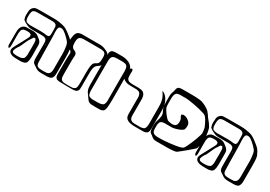

<svg xmlns="http://www.w3.org/2000/svg" viewBox="15 -1438 3231 2295"><g transform="rotate(30 1630.5 -291.0)"><path d="M682 -216Q682 -205 682 -183.5Q682 -162 682 -137.5Q682 -113 682 -91.5Q682 -70 682 -59Q682 -43 680 -27Q678 -11 670 3Q668 8 665 13Q664 14 661 16Q658 18 656 20Q654 21 651.5 23Q649 25 646 26Q643 27 639.5 28Q636 29 633 30Q620 33 606.5 33.5Q593 34 580 34H527Q514 34 501 33Q488 32 476 29Q460 24 446.5 15Q433 6 420 -3Q410 -9 400 -16Q390 -23 384 -33Q383 -35 382 -38Q381 -41 380 -43Q375 -58 374.5 -74Q374 -90 374 -106V-300Q373 -309 372 -318.5Q371 -328 366 -336Q365 -338 363 -342Q361 -346 359 -347Q357 -349 351 -351Q341 -357 328 -360Q312 -362 295.5 -362Q279 -362 262 -362H182Q169 -362 154.5 -362.5Q140 -363 126 -366Q113 -369 101 -374.5Q89 -380 78 -386Q67 -391 56.5 -397Q46 -403 37 -411L29 -418Q28 -420 27 -423.5Q26 -427 25 -429Q20 -442 18.5 -455.5Q17 -469 17 -483Q17 -506 20 -535.5Q23 -565 42 -584Q62 -605 93.5 -606.5Q125 -608 147 -608H272Q287 -608 311 -608Q335 -608 359 -607Q383 -606 398 -603Q421 -600 453.5 -592.5Q486 -585 508 -571Q526 -561 542.5 -548.5Q559 -536 575 -523Q589 -513 602.5 -501.5Q616 -490 628 -476Q650 -449 662 -418Q671 -407 675.5 -379Q680 -351 681 -318Q682 -285 682 -256.5Q682 -228 682 -216ZM391 -423Q393 -433 392.5 -442.5Q392 -452 392 -462Q392 -477 392 -492.5Q392 -508 390 -523Q390 -526 390 -530Q390 -534 389 -537L382 -549Q381 -551 380.5 -553Q380 -555 378 -556Q377 -558 373.5 -559Q370 -560 368 -561Q366 -563 363.5 -564.5Q361 -566 358 -567Q348 -570 337 -570.5Q326 -571 316 -571Q305 -571 280.5 -571Q256 -571 227 -571Q198 -571 173.5 -571Q149 -571 138 -571Q128 -571 117 -571Q106 -571 95 -569Q92 -568 88.5 -568Q85 -568 82 -566Q80 -565 77 -563.5Q74 -562 72 -561Q71 -560 68 -558.5Q65 -557 63 -555Q57 -549 54.5 -540Q52 -531 50 -523Q48 -513 47.5 -503.5Q47 -494 47 -483Q47 -473 47.5 -463.5Q48 -454 49 -444Q51 -436 54 -427Q57 -418 63 -412Q69 -406 78 -403.5Q87 -401 94 -399Q111 -395 129 -395.5Q147 -396 166 -396Q181 -396 210.5 -396.5Q240 -397 269 -397Q298 -397 313 -395Q325 -394 338 -391.5Q351 -389 364 -391Q366 -391 370.5 -391.5Q375 -392 377 -393Q379 -394 381 -397.5Q383 -401 384 -402Q386 -404 387.5 -406Q389 -408 390 -409Q391 -412 391 -416Q391 -420 391 -423ZM625 -58Q627 -72 627 -86Q627 -100 627 -114V-301Q627 -316 624.5 -345Q622 -374 616.5 -402.5Q611 -431 599 -446Q588 -461 568.5 -480.5Q549 -500 528 -517.5Q507 -535 492 -544Q485 -546 477.5 -549Q470 -552 463 -552Q459 -553 451 -551Q450 -551 447 -551Q444 -551 442 -550Q440 -549 437 -546Q434 -543 432 -541Q431 -540 429.5 -539Q428 -538 427 -536Q426 -535 425.5 -532.5Q425 -530 425 -528Q424 -522 422.5 -516.5Q421 -511 421 -504Q420 -488 420.5 -472Q421 -456 422 -438Q423 -429 423.5 -401.5Q424 -374 424.5 -338Q425 -302 425.5 -266Q426 -230 426.5 -202.5Q427 -175 427 -166Q428 -146 428.5 -125Q429 -104 429 -84Q430 -73 430 -60Q430 -47 434 -36Q436 -25 444 -17Q446 -15 449 -13.5Q452 -12 454 -11Q456 -10 458.5 -8Q461 -6 464 -5Q466 -4 469 -3.5Q472 -3 474 -3Q492 0 509 0Q522 0 534.5 0Q547 0 560 -1Q568 -1 576.5 -2Q585 -3 592 -7Q612 -15 620 -37Q622 -42 623 -47.5Q624 -53 625 -58ZM325 -182Q325 -167 325.5 -142Q326 -117 326 -92Q326 -67 324 -52Q323 -39 321 -26.5Q319 -14 314 -3Q313 0 312 3Q311 6 309 8Q299 21 284.5 26Q270 31 255 33Q243 34 230.5 34Q218 34 205 34Q183 34 159 33Q135 32 113 25Q106 22 98 18Q90 14 84 9Q67 -8 67 -30Q67 -40 70.5 -50Q74 -60 78 -68Q85 -83 93 -97Q101 -111 108 -125Q122 -148 136 -177Q150 -206 163 -228Q168 -238 173 -247.5Q178 -257 182 -267Q183 -270 184.5 -273.5Q186 -277 186 -280Q187 -282 186 -284.5Q185 -287 185 -288Q184 -290 184 -295Q184 -300 183 -302Q182 -303 180.5 -303Q179 -303 177 -304Q174 -306 170.5 -309Q167 -312 162 -313Q158 -315 152 -315Q146 -315 141 -316Q129 -317 116 -316.5Q103 -316 90 -313Q87 -312 83.5 -312Q80 -312 77 -310L68 -303Q67 -302 64.5 -300.5Q62 -299 60 -297Q59 -295 58 -292Q57 -289 55 -287Q51 -277 49.5 -266.5Q48 -256 47 -245Q46 -223 46.5 -192.5Q47 -162 47 -139V-72Q47 -67 46.5 -61.5Q46 -56 45 -51Q45 -50 45 -47.5Q45 -45 44 -43Q43 -41 38.5 -39Q34 -37 32 -35Q32 -33 30 -33Q29 -34 28.5 -35.5Q28 -37 27 -38Q26 -41 23.5 -44.5Q21 -48 19 -52Q18 -58 17.5 -65.5Q17 -73 17 -79V-212Q17 -227 17 -242.5Q17 -258 19 -273Q22 -292 31 -310.5Q40 -329 56 -339Q73 -351 95 -352Q117 -353 137 -353Q158 -353 181 -353.5Q204 -354 224 -348Q241 -344 256 -333Q271 -322 284 -311Q292 -305 299 -299Q306 -293 311 -285Q325 -264 325 -235.5Q325 -207 325 -182ZM397 -258V-296Q397 -298 396.5 -301Q396 -304 396 -306Q396 -307 396.5 -308Q397 -309 396 -307V-304Q396 -301 395.5 -298Q395 -295 395 -292Q396 -283 396 -274.5Q396 -266 397 -258ZM266 -50Q270 -64 270 -79.5Q270 -95 270 -109Q270 -124 270 -147Q270 -170 270.5 -193.5Q271 -217 270 -232Q269 -243 268.5 -256Q268 -269 261 -279Q260 -281 258.5 -285Q257 -289 255 -290Q254 -291 251 -290.5Q248 -290 246 -290Q244 -290 240 -290.5Q236 -291 234 -290Q232 -289 230 -286Q228 -283 227 -281Q222 -274 217.5 -267Q213 -260 208 -251Q198 -240 187 -218Q176 -196 165.5 -171.5Q155 -147 144.5 -125Q134 -103 123 -92Q117 -80 109.5 -67.5Q102 -55 100 -41Q99 -38 97.5 -33.5Q96 -29 97 -26L102 -18Q104 -17 105.5 -13.5Q107 -10 109 -8Q110 -7 112.5 -7Q115 -7 116 -6Q124 -4 131 -2.5Q138 -1 145 -1Q153 0 161 0Q169 0 177 0Q194 -1 211.5 -2.5Q229 -4 244 -14Q246 -15 248.5 -16.5Q251 -18 253 -20Q256 -23 259 -28Q262 -33 263 -37Q266 -43 266 -50Z M1105 -456Q1104 -441 1102 -425Q1100 -409 1089 -397Q1082 -389 1072 -383.5Q1062 -378 1054 -371Q1036 -357 1030 -336Q1022 -314 1021 -287.5Q1020 -261 1020 -238V-94Q1020 -81 1020 -69Q1020 -57 1019 -44Q1019 -37 1018 -29Q1017 -21 1014 -15Q1012 -12 1006 -6Q1005 -4 1003 -1.5Q1001 1 999 3Q997 5 994 6Q991 7 989 8Q974 14 958.5 15Q943 16 928 16Q917 16 895.5 16Q874 16 849.5 15.5Q825 15 803.5 14.5Q782 14 771 14Q761 14 751 13Q741 12 732 8Q729 7 726 6.5Q723 6 721 5Q719 3 716.5 0Q714 -3 712 -5Q711 -7 709 -8.5Q707 -10 706 -12Q702 -18 701 -27Q700 -36 699 -43Q698 -57 698 -71.5Q698 -86 698 -99Q698 -110 698 -133.5Q698 -157 698 -184.5Q698 -212 698 -235.5Q698 -259 699 -270Q699 -283 699.5 -296Q700 -309 701 -322Q702 -330 702 -339Q702 -348 700 -355L696 -362Q694 -364 692 -368Q690 -372 688 -373Q685 -376 679 -378Q672 -382 663.5 -384.5Q655 -387 649 -391Q640 -397 632 -407Q629 -414 627 -420Q620 -436 620.5 -455Q621 -474 621 -491Q623 -510 625.5 -528.5Q628 -547 635 -565Q638 -572 642 -580Q646 -588 652 -593Q658 -599 666.5 -602.5Q675 -606 683 -608Q703 -613 723.5 -612.5Q744 -612 764 -612H915Q934 -612 952.5 -612.5Q971 -613 990 -610Q999 -609 1008 -606Q1017 -603 1026 -600L1059 -585Q1067 -581 1075 -576.5Q1083 -572 1089 -565Q1094 -558 1097 -549.5Q1100 -541 1101 -533Q1105 -515 1105 -495.5Q1105 -476 1105 -456ZM1068 -487Q1068 -500 1067.5 -512.5Q1067 -525 1062 -537Q1061 -539 1060.5 -542.5Q1060 -546 1058 -548L1050 -555Q1048 -557 1046 -559Q1044 -561 1042 -562Q1040 -564 1036 -564.5Q1032 -565 1029 -566Q1013 -571 995 -571Q977 -571 960 -571H784Q767 -571 749 -570.5Q731 -570 715 -562Q713 -561 710 -560Q707 -559 705 -557Q704 -555 702.5 -552.5Q701 -550 699 -548L692 -539Q688 -529 687 -517.5Q686 -506 685 -495Q685 -483 685.5 -470Q686 -457 688 -445Q689 -442 690 -438.5Q691 -435 692 -432Q693 -429 695 -426.5Q697 -424 698 -422Q700 -420 701.5 -417.5Q703 -415 705 -413Q713 -405 724 -401.5Q735 -398 744 -391Q747 -389 753 -383Q754 -382 756 -380.5Q758 -379 759 -377Q761 -373 762.5 -367Q764 -361 765 -357Q766 -350 765.5 -342Q765 -334 764 -326Q763 -315 763 -304Q763 -293 762 -282V-128Q762 -112 762 -97Q762 -82 763 -67Q763 -59 764 -50.5Q765 -42 768 -34Q777 -12 802 -4Q809 -2 816.5 -1.5Q824 -1 831 -1Q844 0 856.5 0Q869 0 881 0Q891 0 900 0Q909 0 919 -1Q927 -1 935.5 -2Q944 -3 951 -7Q954 -9 957 -11.5Q960 -14 963 -15Q965 -17 967 -18Q969 -19 970 -20Q975 -27 977.5 -36Q980 -45 981 -53Q983 -69 983 -86Q983 -103 983 -119V-241Q983 -264 984.5 -297.5Q986 -331 993 -353Q997 -368 1006 -379Q1017 -390 1032.5 -397Q1048 -404 1057 -417Q1059 -419 1059.5 -422Q1060 -425 1061 -427Q1066 -441 1067 -456Q1068 -471 1068 -487Z M1416 -419Q1416 -410 1416 -375.5Q1416 -341 1416.5 -295Q1417 -249 1417 -202.5Q1417 -156 1417 -121.5Q1417 -87 1416 -78Q1416 -64 1415 -49.5Q1414 -35 1413 -21Q1412 -13 1411 -4Q1410 5 1408 13Q1406 21 1402.5 30Q1399 39 1391 46Q1390 47 1387 48Q1384 49 1382 51Q1366 60 1346 60.5Q1326 61 1308 61Q1291 61 1273.5 61Q1256 61 1239 60Q1229 60 1219.5 59Q1210 58 1202 54Q1181 45 1168.5 25.5Q1156 6 1143 -11Q1137 -20 1130 -29Q1123 -38 1117 -48Q1104 -71 1101 -96Q1098 -121 1098 -143V-534Q1098 -545 1098 -557Q1098 -569 1099 -580Q1100 -585 1102 -591Q1104 -597 1106 -601Q1107 -604 1112 -606Q1114 -608 1116.5 -611.5Q1119 -615 1122 -616Q1125 -619 1132 -619Q1143 -623 1154.5 -624Q1166 -625 1177 -625H1241Q1254 -625 1266.5 -625Q1279 -625 1292 -623Q1300 -622 1309 -619.5Q1318 -617 1326 -615Q1339 -611 1351.5 -606Q1364 -601 1374 -593Q1382 -588 1391 -579.5Q1400 -571 1405 -562Q1412 -550 1413.5 -535.5Q1415 -521 1416 -507Q1417 -485 1416.5 -463.5Q1416 -442 1416 -419ZM1250 0Q1267 0 1285 0Q1303 0 1319 -3Q1327 -5 1336 -7.5Q1345 -10 1352 -15Q1359 -20 1363 -28.5Q1367 -37 1369 -45Q1374 -62 1373.5 -80.5Q1373 -99 1373 -116V-454Q1373 -467 1373.5 -479.5Q1374 -492 1372 -505Q1371 -519 1367 -533Q1363 -547 1352 -557Q1345 -563 1335 -565.5Q1325 -568 1317 -569Q1307 -571 1297 -571Q1287 -571 1277 -571H1226Q1206 -571 1184 -567Q1162 -563 1150 -543Q1145 -535 1143 -523Q1140 -511 1140 -498Q1140 -485 1140 -472V-86Q1140 -77 1140.5 -67.5Q1141 -58 1143 -49Q1145 -41 1148 -31.5Q1151 -22 1158 -16Q1160 -14 1163 -13Q1166 -12 1168 -10Q1185 0 1207 0Q1229 0 1250 0Z M1994 -178Q1994 -163 1994 -138.5Q1994 -114 1994.5 -89.5Q1995 -65 1994 -50Q1993 -37 1992 -24.5Q1991 -12 1985 -1Q1984 1 1983 3.5Q1982 6 1980 8Q1979 10 1976 11.5Q1973 13 1971 15Q1955 26 1935.5 27Q1916 28 1897 28H1805Q1789 27 1772 26Q1755 25 1739 21Q1720 16 1702.5 5.5Q1685 -5 1677 -24Q1670 -43 1670 -65Q1670 -87 1670 -107V-253Q1670 -272 1670.5 -292.5Q1671 -313 1663 -330Q1662 -333 1660.5 -336.5Q1659 -340 1657 -343Q1656 -345 1654 -347Q1652 -349 1650 -350Q1648 -352 1646 -354.5Q1644 -357 1642 -358Q1640 -359 1636.5 -360Q1633 -361 1631 -362Q1618 -367 1604.5 -367.5Q1591 -368 1577 -368Q1562 -369 1539.5 -368.5Q1517 -368 1494.5 -370Q1472 -372 1457 -379Q1445 -383 1433 -390.5Q1421 -398 1414 -409Q1412 -413 1410.5 -417.5Q1409 -422 1407 -426Q1406 -430 1405.5 -434Q1405 -438 1404 -442Q1403 -451 1402.5 -459.5Q1402 -468 1402 -477Q1402 -489 1402.5 -501Q1403 -513 1406 -524L1409 -535Q1411 -539 1414.5 -542Q1418 -545 1420 -548Q1421 -549 1422 -550Q1423 -551 1424 -552Q1426 -553 1429.5 -552.5Q1433 -552 1435 -552Q1437 -552 1440 -552.5Q1443 -553 1444 -552Q1445 -551 1445 -550Q1445 -549 1446 -547Q1447 -543 1448.5 -539.5Q1450 -536 1451 -532Q1452 -527 1451.5 -521Q1451 -515 1450 -509Q1450 -496 1450 -483Q1450 -470 1451 -456Q1452 -449 1453 -440Q1454 -431 1458 -425Q1460 -422 1466 -416Q1468 -415 1469.5 -412.5Q1471 -410 1473 -408Q1475 -407 1478 -406Q1481 -405 1484 -403Q1495 -399 1507 -398Q1519 -397 1531 -396H1566Q1582 -396 1598 -396.5Q1614 -397 1630 -395Q1638 -394 1647 -393Q1656 -392 1664 -390Q1697 -379 1709 -348Q1717 -328 1717.5 -304Q1718 -280 1718 -258V-101Q1718 -87 1718 -72Q1718 -57 1722 -43Q1723 -40 1724 -36.5Q1725 -33 1726 -30L1733 -21Q1735 -20 1737 -17.5Q1739 -15 1741 -13Q1744 -10 1750 -7.5Q1756 -5 1760 -4Q1768 -2 1776.5 -1.5Q1785 -1 1792 0H1837Q1850 0 1864 0.5Q1878 1 1890 -2Q1900 -4 1909.5 -7.5Q1919 -11 1926 -19Q1931 -26 1934 -34.5Q1937 -43 1938 -51Q1942 -68 1941.5 -86.5Q1941 -105 1941 -122V-266Q1941 -281 1941 -305.5Q1941 -330 1939.5 -355Q1938 -380 1934 -395Q1930 -418 1921.5 -439Q1913 -460 1900 -479Q1897 -484 1894 -489Q1891 -494 1888 -498Q1887 -499 1884.5 -502Q1882 -505 1883 -506Q1883 -506 1888 -504Q1894 -503 1898.5 -501Q1903 -499 1908 -496Q1924 -486 1938 -470.5Q1952 -455 1961 -438Q1966 -428 1970.5 -419Q1975 -410 1979 -399Q1986 -384 1989 -361Q1992 -338 1993 -315Q1994 -292 1994 -277Z M2572 -426Q2583 -415 2591 -384Q2599 -353 2603.5 -315.5Q2608 -278 2608.5 -246Q2609 -214 2605 -202Q2601 -180 2595.5 -158Q2590 -136 2580 -116Q2569 -105 2543.5 -83Q2518 -61 2488.5 -36.5Q2459 -12 2433.5 8.5Q2408 29 2397 37Q2386 43 2362 46.5Q2338 50 2309.5 51Q2281 52 2257 52Q2233 52 2222 52H2131Q2117 52 2102 51Q2087 50 2074 43Q2064 38 2055.5 30.5Q2047 23 2039 16Q2035 13 2030 10.5Q2025 8 2020 4Q2016 0 2011.5 -5Q2007 -10 2005 -14Q2004 -16 2003.5 -19.5Q2003 -23 2002 -25Q1998 -37 1997.5 -49Q1997 -61 1997 -73Q1997 -90 1997 -108Q1997 -126 2000 -142Q2002 -153 2005.5 -163.5Q2009 -174 2012 -184Q2015 -193 2017 -202.5Q2019 -212 2020 -221Q2022 -228 2023 -235Q2024 -242 2024 -249Q2024 -271 2013 -291Q2002 -311 1995 -332Q1990 -347 1988 -369.5Q1986 -392 1986 -414Q1986 -436 1986 -451Q1986 -471 1985.5 -490Q1985 -509 1989 -528Q1991 -539 1995 -549Q1999 -559 2002 -569Q2004 -577 2005.5 -584.5Q2007 -592 2009 -599Q2010 -602 2010.5 -606Q2011 -610 2012 -613Q2014 -616 2016.5 -619Q2019 -622 2020 -624L2026 -631Q2031 -636 2039.5 -638Q2048 -640 2055 -641Q2071 -643 2087 -643Q2103 -643 2119 -643H2220Q2235 -643 2265.5 -642Q2296 -641 2326 -637Q2356 -633 2371 -625Q2394 -616 2421 -601Q2448 -586 2468 -566Q2482 -551 2493 -534.5Q2504 -518 2515 -502Q2529 -483 2545 -465Q2561 -447 2572 -426ZM2442 -47Q2451 -56 2465 -83Q2479 -110 2494 -145.5Q2509 -181 2522 -216Q2535 -251 2542.5 -278Q2550 -305 2548 -314Q2546 -347 2539 -378Q2533 -393 2522 -417Q2511 -441 2497 -464.5Q2483 -488 2468 -503Q2459 -512 2430 -521.5Q2401 -531 2362.5 -540Q2324 -549 2285.5 -556Q2247 -563 2218 -567Q2189 -571 2180 -571H2114Q2102 -571 2089.5 -571Q2077 -571 2066 -568Q2054 -566 2046 -561Q2031 -551 2025.5 -533Q2020 -515 2019 -495.5Q2018 -476 2018 -461Q2018 -439 2018.5 -408Q2019 -377 2025 -354Q2031 -339 2047 -314.5Q2063 -290 2082.5 -267Q2102 -244 2117 -233Q2124 -230 2130.5 -228.5Q2137 -227 2143 -225Q2161 -221 2179 -220Q2197 -219 2213 -227Q2221 -229 2224 -231Q2228 -237 2231 -240Q2233 -242 2235 -244.5Q2237 -247 2238 -249Q2240 -251 2240 -254.5Q2240 -258 2241 -260Q2245 -273 2245 -285.5Q2245 -298 2243 -311Q2242 -325 2233.5 -336.5Q2225 -348 2223 -361Q2222 -363 2220.5 -368Q2219 -373 2220 -374Q2221 -375 2224 -376Q2227 -377 2228 -378Q2231 -380 2234.5 -381.5Q2238 -383 2241 -384Q2245 -385 2249.5 -384Q2254 -383 2258 -383Q2273 -383 2291 -374Q2309 -365 2324 -351.5Q2339 -338 2345 -323Q2350 -311 2351 -298Q2352 -285 2350 -273Q2349 -265 2347.5 -256.5Q2346 -248 2342 -240Q2330 -225 2301.5 -212.5Q2273 -200 2243.5 -192.5Q2214 -185 2199 -185H2125Q2111 -185 2096.5 -185Q2082 -185 2068 -180Q2066 -179 2062.5 -179Q2059 -179 2057 -177Q2055 -176 2053 -174Q2051 -172 2049 -170Q2047 -169 2045 -167Q2043 -165 2041 -163Q2039 -160 2038 -156.5Q2037 -153 2036 -150Q2030 -136 2029.5 -119.5Q2029 -103 2029 -87Q2029 -79 2029.5 -70Q2030 -61 2031 -53Q2032 -49 2032.5 -44.5Q2033 -40 2034 -37Q2035 -34 2037.5 -30.5Q2040 -27 2041 -24Q2043 -20 2046 -17Q2047 -16 2049.5 -15Q2052 -14 2053 -13Q2056 -11 2059 -9Q2062 -7 2065 -6Q2068 -5 2071.5 -4.5Q2075 -4 2078 -3Q2099 1 2122 0.5Q2145 0 2168 0Q2177 0 2204.5 -2Q2232 -4 2268.5 -8Q2305 -12 2341.5 -17.5Q2378 -23 2405.5 -30.5Q2433 -38 2442 -47Z M3261 -216Q3261 -205 3261 -183.5Q3261 -162 3261 -137.5Q3261 -113 3261 -91.5Q3261 -70 3261 -59Q3261 -43 3259 -27Q3257 -11 3249 3Q3247 8 3244 13Q3243 14 3240 16Q3237 18 3235 20Q3233 21 3230.5 23Q3228 25 3225 26Q3222 27 3218.5 28Q3215 29 3212 30Q3199 33 3185.5 33.5Q3172 34 3159 34H3106Q3093 34 3080 33Q3067 32 3055 29Q3039 24 3025.5 15Q3012 6 2999 -3Q2989 -9 2979 -16Q2969 -23 2963 -33Q2962 -35 2961 -38Q2960 -41 2959 -43Q2954 -58 2953.5 -74Q2953 -90 2953 -106V-300Q2952 -309 2951 -318.5Q2950 -328 2945 -336Q2944 -338 2942 -342Q2940 -346 2938 -347Q2936 -349 2930 -351Q2920 -357 2907 -360Q2891 -362 2874.5 -362Q2858 -362 2841 -362H2761Q2748 -362 2733.5 -362.5Q2719 -363 2705 -366Q2692 -369 2680 -374.5Q2668 -380 2657 -386Q2646 -391 2635.5 -397Q2625 -403 2616 -411L2608 -418Q2607 -420 2606 -423.5Q2605 -427 2604 -429Q2599 -442 2597.5 -455.5Q2596 -469 2596 -483Q2596 -506 2599 -535.5Q2602 -565 2621 -584Q2641 -605 2672.5 -606.5Q2704 -608 2726 -608H2851Q2866 -608 2890 -608Q2914 -608 2938 -607Q2962 -606 2977 -603Q3000 -600 3032.5 -592.5Q3065 -585 3087 -571Q3105 -561 3121.5 -548.5Q3138 -536 3154 -523Q3168 -513 3181.5 -501.5Q3195 -490 3207 -476Q3229 -449 3241 -418Q3250 -407 3254.5 -379Q3259 -351 3260 -318Q3261 -285 3261 -256.5Q3261 -228 3261 -216ZM2970 -423Q2972 -433 2971.5 -442.5Q2971 -452 2971 -462Q2971 -477 2971 -492.5Q2971 -508 2969 -523Q2969 -526 2969 -530Q2969 -534 2968 -537L2961 -549Q2960 -551 2959.5 -553Q2959 -555 2957 -556Q2956 -558 2952.5 -559Q2949 -560 2947 -561Q2945 -563 2942.5 -564.5Q2940 -566 2937 -567Q2927 -570 2916 -570.5Q2905 -571 2895 -571Q2884 -571 2859.5 -571Q2835 -571 2806 -571Q2777 -571 2752.5 -571Q2728 -571 2717 -571Q2707 -571 2696 -571Q2685 -571 2674 -569Q2671 -568 2667.5 -568Q2664 -568 2661 -566Q2659 -565 2656 -563.5Q2653 -562 2651 -561Q2650 -560 2647 -558.5Q2644 -557 2642 -555Q2636 -549 2633.5 -540Q2631 -531 2629 -523Q2627 -513 2626.5 -503.5Q2626 -494 2626 -483Q2626 -473 2626.5 -463.5Q2627 -454 2628 -444Q2630 -436 2633 -427Q2636 -418 2642 -412Q2648 -406 2657 -403.5Q2666 -401 2673 -399Q2690 -395 2708 -395.5Q2726 -396 2745 -396Q2760 -396 2789.5 -396.5Q2819 -397 2848 -397Q2877 -397 2892 -395Q2904 -394 2917 -391.5Q2930 -389 2943 -391Q2945 -391 2949.5 -391.5Q2954 -392 2956 -393Q2958 -394 2960 -397.5Q2962 -401 2963 -402Q2965 -404 2966.5 -406Q2968 -408 2969 -409Q2970 -412 2970 -416Q2970 -420 2970 -423ZM3204 -58Q3206 -72 3206 -86Q3206 -100 3206 -114V-301Q3206 -316 3203.5 -345Q3201 -374 3195.5 -402.5Q3190 -431 3178 -446Q3167 -461 3147.5 -480.5Q3128 -500 3107 -517.5Q3086 -535 3071 -544Q3064 -546 3056.5 -549Q3049 -552 3042 -552Q3038 -553 3030 -551Q3029 -551 3026 -551Q3023 -551 3021 -550Q3019 -549 3016 -546Q3013 -543 3011 -541Q3010 -540 3008.5 -539Q3007 -538 3006 -536Q3005 -535 3004.5 -532.5Q3004 -530 3004 -528Q3003 -522 3001.5 -516.5Q3000 -511 3000 -504Q2999 -488 2999.5 -472Q3000 -456 3001 -438Q3002 -429 3002.5 -401.5Q3003 -374 3003.5 -338Q3004 -302 3004.5 -266Q3005 -230 3005.5 -202.5Q3006 -175 3006 -166Q3007 -146 3007.5 -125Q3008 -104 3008 -84Q3009 -73 3009 -60Q3009 -47 3013 -36Q3015 -25 3023 -17Q3025 -15 3028 -13.5Q3031 -12 3033 -11Q3035 -10 3037.5 -8Q3040 -6 3043 -5Q3045 -4 3048 -3.5Q3051 -3 3053 -3Q3071 0 3088 0Q3101 0 3113.5 0Q3126 0 3139 -1Q3147 -1 3155.5 -2Q3164 -3 3171 -7Q3191 -15 3199 -37Q3201 -42 3202 -47.5Q3203 -53 3204 -58ZM2904 -182Q2904 -167 2904.5 -142Q2905 -117 2905 -92Q2905 -67 2903 -52Q2902 -39 2900 -26.5Q2898 -14 2893 -3Q2892 0 2891 3Q2890 6 2888 8Q2878 21 2863.5 26Q2849 31 2834 33Q2822 34 2809.5 34Q2797 34 2784 34Q2762 34 2738 33Q2714 32 2692 25Q2685 22 2677 18Q2669 14 2663 9Q2646 -8 2646 -30Q2646 -40 2649.5 -50Q2653 -60 2657 -68Q2664 -83 2672 -97Q2680 -111 2687 -125Q2701 -148 2715 -177Q2729 -206 2742 -228Q2747 -238 2752 -247.5Q2757 -257 2761 -267Q2762 -270 2763.5 -273.5Q2765 -277 2765 -280Q2766 -282 2765 -284.5Q2764 -287 2764 -288Q2763 -290 2763 -295Q2763 -300 2762 -302Q2761 -303 2759.5 -303Q2758 -303 2756 -304Q2753 -306 2749.5 -309Q2746 -312 2741 -313Q2737 -315 2731 -315Q2725 -315 2720 -316Q2708 -317 2695 -316.5Q2682 -316 2669 -313Q2666 -312 2662.5 -312Q2659 -312 2656 -310L2647 -303Q2646 -302 2643.5 -300.5Q2641 -299 2639 -297Q2638 -295 2637 -292Q2636 -289 2634 -287Q2630 -277 2628.5 -266.5Q2627 -256 2626 -245Q2625 -223 2625.5 -192.5Q2626 -162 2626 -139V-72Q2626 -67 2625.5 -61.5Q2625 -56 2624 -51Q2624 -50 2624 -47.5Q2624 -45 2623 -43Q2622 -41 2617.5 -39Q2613 -37 2611 -35Q2611 -33 2609 -33Q2608 -34 2607.5 -35.5Q2607 -37 2606 -38Q2605 -41 2602.5 -44.5Q2600 -48 2598 -52Q2597 -58 2596.5 -65.5Q2596 -73 2596 -79V-212Q2596 -227 2596 -242.5Q2596 -258 2598 -273Q2601 -292 2610 -310.5Q2619 -329 2635 -339Q2652 -351 2674 -352Q2696 -353 2716 -353Q2737 -353 2760 -353.5Q2783 -354 2803 -348Q2820 -344 2835 -333Q2850 -322 2863 -311Q2871 -305 2878 -299Q2885 -293 2890 -285Q2904 -264 2904 -235.5Q2904 -207 2904 -182ZM2976 -258V-296Q2976 -298 2975.5 -301Q2975 -304 2975 -306Q2975 -307 2975.5 -308Q2976 -309 2975 -307V-304Q2975 -301 2974.5 -298Q2974 -295 2974 -292Q2975 -283 2975 -274.5Q2975 -266 2976 -258ZM2845 -50Q2849 -64 2849 -79.5Q2849 -95 2849 -109Q2849 -124 2849 -147Q2849 -170 2849.5 -193.5Q2850 -217 2849 -232Q2848 -243 2847.5 -256Q2847 -269 2840 -279Q2839 -281 2837.5 -285Q2836 -289 2834 -290Q2833 -291 2830 -290.5Q2827 -290 2825 -290Q2823 -290 2819 -290.5Q2815 -291 2813 -290Q2811 -289 2809 -286Q2807 -283 2806 -281Q2801 -274 2796.5 -267Q2792 -260 2787 -251Q2777 -240 2766 -218Q2755 -196 2744.5 -171.5Q2734 -147 2723.5 -125Q2713 -103 2702 -92Q2696 -80 2688.5 -67.5Q2681 -55 2679 -41Q2678 -38 2676.5 -33.5Q2675 -29 2676 -26L2681 -18Q2683 -17 2684.5 -13.5Q2686 -10 2688 -8Q2689 -7 2691.5 -7Q2694 -7 2695 -6Q2703 -4 2710 -2.5Q2717 -1 2724 -1Q2732 0 2740 0Q2748 0 2756 0Q2773 -1 2790.5 -2.5Q2808 -4 2823 -14Q2825 -15 2827.5 -16.5Q2830 -18 2832 -20Q2835 -23 2838 -28Q2841 -33 2842 -37Q2845 -43 2845 -50Z"/></g></svg>

Font: Rubik Vinyl
Style: Regular
Weight: 400
Designer: Hubert and Fischer, NaN
Foundry: Hubert and Fischer, NaN
Version: Version 2.200